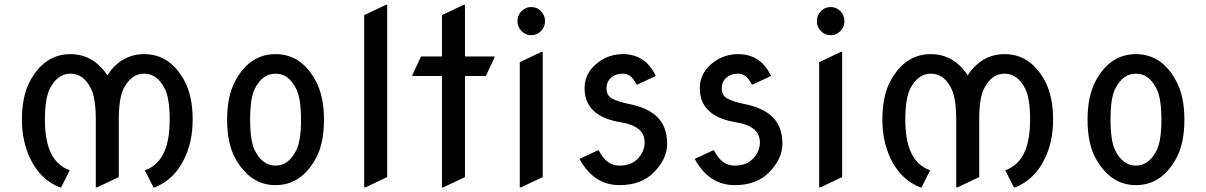

<svg xmlns="http://www.w3.org/2000/svg" viewBox="-20 -777 5127 816"><path d="M387.2 19.5V-268.6Q387.2 -357.9 367.2 -399.4Q335.9 -463.9 279.3 -463.9Q224.1 -463.9 191.4 -399.4Q170.9 -357.9 170.9 -268.6Q170.9 -188.5 191.4 -137.7Q217.3 -74.2 276.4 -53.2L239.7 19.5H234.9Q150.9 -13.7 108.4 -103Q73.2 -176.8 73.2 -268.6Q73.2 -369.1 108.4 -434.1Q169.9 -546.9 279.3 -546.9Q376.5 -546.9 436 -457Q495.6 -546.9 592.8 -546.9Q702.1 -546.9 763.7 -434.1Q798.8 -369.1 798.8 -268.6Q798.8 -174.8 763.7 -103Q721.2 -13.7 637.2 19.5H632.3L595.7 -53.2Q654.8 -74.2 680.7 -137.7Q701.2 -188.5 701.2 -268.6Q701.2 -357.9 680.7 -399.4Q648.4 -463.9 592.8 -463.9Q537.1 -463.9 504.9 -399.4Q484.9 -358.9 484.9 -268.6V-24.4L392.1 19.5Z M1063 -137.7Q1095.2 -73.2 1150.9 -73.2Q1206.5 -73.2 1238.8 -137.7Q1259.3 -178.2 1259.3 -268.6Q1259.3 -358.9 1238.8 -399.4Q1207 -463.9 1150.9 -463.9Q1094.7 -463.9 1062.5 -398.9Q1043 -359.4 1043 -268.6Q1043 -177.7 1063 -137.7ZM945.3 -268.6Q945.3 -370.1 980.5 -434.1Q1041.5 -546.9 1150.9 -546.9Q1260.3 -546.9 1321.3 -434.1Q1356.9 -369.1 1356.9 -268.6Q1356.9 -166.5 1321.8 -103Q1259.8 9.8 1150.9 9.8Q1043.5 9.8 980.5 -103Q945.3 -166 945.3 -268.6Z M1527.8 19.5V-712.9L1620.6 -756.8H1625.5V-24.4L1532.7 19.5Z M1858.4 19.5V-454.1H1732.9V-459L1769.5 -537.1H1858.4V-712.9L1951.2 -756.8H1956.1V-537.1H2081.5V-532.2L2044.9 -454.1H1956.1V-24.4L1863.3 19.5Z M2196.3 -645Q2179.2 -662.6 2179.2 -687.3Q2179.2 -711.9 2196.3 -729.5Q2213.4 -747.1 2237.8 -747.1Q2262.2 -747.1 2279.3 -729.5Q2296.4 -711.9 2296.4 -687.3Q2296.4 -662.6 2279.3 -645Q2262.2 -627.4 2237.8 -627.4Q2213.4 -627.4 2196.3 -645ZM2189 19.5V-512.7L2281.7 -556.6H2286.6V-24.4L2193.8 19.5Z M2442.9 -101.6Q2442.9 -101.6 2520 -137.7H2524.9Q2557.1 -73.2 2612.8 -73.2Q2666.5 -73.2 2695.8 -108.4Q2719.7 -137.2 2719.7 -171.4Q2719.7 -207 2694.3 -228Q2668 -249.5 2618.2 -257.3Q2554.7 -267.6 2517.1 -294.4Q2464.4 -332 2464.4 -402.8Q2464.4 -470.7 2526.4 -515.1Q2571.3 -546.9 2627.4 -546.9Q2723.6 -546.9 2767.1 -454.1L2689.9 -418H2685.1Q2663.1 -463.9 2627.4 -463.9Q2598.6 -463.9 2580.1 -449.2Q2557.6 -431.6 2557.6 -400.9Q2557.6 -371.1 2582 -357.9Q2606.9 -344.2 2658.2 -334Q2721.7 -321.3 2761.2 -290.5Q2815.4 -248.5 2815.4 -166Q2815.4 -102.1 2759.3 -44.9Q2706.1 9.8 2612.8 9.8Q2503.4 9.8 2442.9 -101.6Z M2932.6 -101.6Q2932.6 -101.6 3009.8 -137.7H3014.6Q3046.9 -73.2 3102.5 -73.2Q3156.2 -73.2 3185.5 -108.4Q3209.5 -137.2 3209.5 -171.4Q3209.5 -207 3184.1 -228Q3157.7 -249.5 3107.9 -257.3Q3044.4 -267.6 3006.8 -294.4Q2954.1 -332 2954.1 -402.8Q2954.1 -470.7 3016.1 -515.1Q3061 -546.9 3117.2 -546.9Q3213.4 -546.9 3256.8 -454.1L3179.7 -418H3174.8Q3152.8 -463.9 3117.2 -463.9Q3088.4 -463.9 3069.8 -449.2Q3047.4 -431.6 3047.4 -400.9Q3047.4 -371.1 3071.8 -357.9Q3096.7 -344.2 3147.9 -334Q3211.4 -321.3 3251 -290.5Q3305.2 -248.5 3305.2 -166Q3305.2 -102.1 3249 -44.9Q3195.8 9.8 3102.5 9.8Q2993.2 9.8 2932.6 -101.6Z M3468.8 -645Q3451.7 -662.6 3451.7 -687.3Q3451.7 -711.9 3468.8 -729.5Q3485.8 -747.1 3510.3 -747.1Q3534.7 -747.1 3551.8 -729.5Q3568.8 -711.9 3568.8 -687.3Q3568.8 -662.6 3551.8 -645Q3534.7 -627.4 3510.3 -627.4Q3485.8 -627.4 3468.8 -645ZM3461.4 19.5V-512.7L3554.2 -556.6H3559.1V-24.4L3466.3 19.5Z M4043.9 19.5V-268.6Q4043.9 -357.9 4023.9 -399.4Q3992.7 -463.9 3936 -463.9Q3880.9 -463.9 3848.1 -399.4Q3827.6 -357.9 3827.6 -268.6Q3827.6 -188.5 3848.1 -137.7Q3874 -74.2 3933.1 -53.2L3896.5 19.5H3891.6Q3807.6 -13.7 3765.1 -103Q3730 -176.8 3730 -268.6Q3730 -369.1 3765.1 -434.1Q3826.7 -546.9 3936 -546.9Q4033.2 -546.9 4092.8 -457Q4152.3 -546.9 4249.5 -546.9Q4358.9 -546.9 4420.4 -434.1Q4455.6 -369.1 4455.6 -268.6Q4455.6 -174.8 4420.4 -103Q4377.9 -13.7 4293.9 19.5H4289.1L4252.4 -53.2Q4311.5 -74.2 4337.4 -137.7Q4357.9 -188.5 4357.9 -268.6Q4357.9 -357.9 4337.4 -399.4Q4305.2 -463.9 4249.5 -463.9Q4193.8 -463.9 4161.6 -399.4Q4141.6 -358.9 4141.6 -268.6V-24.4L4048.8 19.5Z M4719.7 -137.7Q4752 -73.2 4807.6 -73.2Q4863.3 -73.2 4895.5 -137.7Q4916 -178.2 4916 -268.6Q4916 -358.9 4895.5 -399.4Q4863.8 -463.9 4807.6 -463.9Q4751.5 -463.9 4719.2 -398.9Q4699.7 -359.4 4699.7 -268.6Q4699.7 -177.7 4719.7 -137.7ZM4602.1 -268.6Q4602.1 -370.1 4637.2 -434.1Q4698.2 -546.9 4807.6 -546.9Q4917 -546.9 4978 -434.1Q5013.7 -369.1 5013.7 -268.6Q5013.7 -166.5 4978.5 -103Q4916.5 9.8 4807.6 9.8Q4700.2 9.8 4637.2 -103Q4602.1 -166 4602.1 -268.6Z"/></svg>

Font: Nova Oval
Style: Book
Weight: 400
Version: Version 2.000